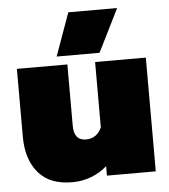

<svg xmlns="http://www.w3.org/2000/svg" viewBox="-52 -745 712 807"><g transform="rotate(-5 304.5 -341.5)"><path d="M266 -698H472L382 -517H201ZM30 -193V-480H243V-221Q243 -159 294 -159Q339 -159 360 -204V-480H574V0H368V-40Q339 -14 301 0.5Q263 15 221 15Q125 15 77.5 -42Q30 -99 30 -193Z"/></g></svg>

Font: Readiness Black
Style: Regular
Weight: 900
Designer: Katatrad Team
Foundry: CadsonDemak
Version: Version 1.00;April 23, 2019;FontCreator 11.5.0.2425 64-bit; 